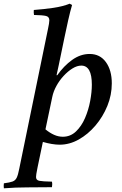

<svg xmlns="http://www.w3.org/2000/svg" viewBox="-92 -772 659 1039"><path d="M140 -4 111 135Q106 160 104.5 170Q103 180 103 186Q103 203 121 206.5Q139 210 189 211Q191 219 190.5 227.5Q190 236 189 241Q120 242 56.5 242Q-7 242 -71 247Q-72 242 -72 234Q-72 226 -71 220Q-40 216 -24.5 210.5Q-9 205 -1.5 189.5Q6 174 12 142L168 -617Q171 -631 173 -643Q175 -655 175 -662Q175 -681 157.5 -685.5Q140 -690 92 -691Q91 -698 90.5 -704.5Q90 -711 91 -718Q145 -722 196.5 -729.5Q248 -737 285 -752L298 -745Q288 -711 277 -662.5Q266 -614 256 -565L226 -420L214 -365H218Q253 -415 298 -447.5Q343 -480 393 -480Q449 -480 481 -436Q513 -392 513 -321Q513 -258 489 -199Q465 -140 424.5 -92.5Q384 -45 334 -17Q284 11 231 11Q211 11 187.5 7Q164 3 140 -4ZM191 -248 154 -72Q177 -53 200.5 -42.5Q224 -32 248 -32Q289 -32 319 -60.5Q349 -89 368 -133Q387 -177 396 -225.5Q405 -274 405 -314Q405 -417 348 -417Q325 -417 300 -401.5Q275 -386 252 -361Q229 -336 213 -306.5Q197 -277 191 -248Z"/></svg>

Font: Tiro Bangla
Style: Italic
Weight: 400
Italic angle: -11°
Designer: Bangla: John Hudson & Fiona Ross, assisted by Neelakash Kshetrimayum. Latin: John Hudson with Paul Hanslow, assisted by 
Foundry: Tiro Typeworks Ltd.
Version: Version 1.60